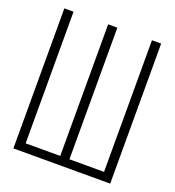

<svg xmlns="http://www.w3.org/2000/svg" viewBox="-128 -801 821 902"><g transform="rotate(20 282.0 -350.0)"><path d="M40 -700H86V-42H259V-700H305V-42H478V-700H524V0H40Z"/></g></svg>

Font: Bebas Neue Book
Style: Regular
Weight: 400
Designer: Ryoichi Tsunekawa
Foundry: Ryoichi Tsunekawa
Version: Version 001.003